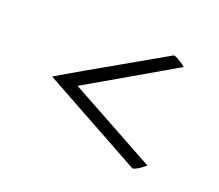

<svg xmlns="http://www.w3.org/2000/svg" viewBox="-61 -614 494 434"><g transform="rotate(20 186.0 -397.0)"><path d="M321.8 -516.1 110.8 -394 320.8 -278.8Q299.8 -261.2 291 -261.2Q290.5 -261.2 290 -261.7Q289.6 -262.2 289.1 -262.2L49.8 -394Q53.2 -397.5 290 -532.2Q290.5 -532.2 291 -532.7Q291.5 -533.2 292 -533.2Q295.9 -533.2 303.2 -528.8Q310.5 -524.4 316.4 -520.5Z"/></g></svg>

Font: Anticva
Style: Regular
Weight: 400
Version: Version 1.000